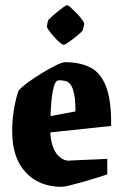

<svg xmlns="http://www.w3.org/2000/svg" viewBox="-20 -710 471 741"><path d="M394 -37Q380 -32 354 -24Q328 -16 300 -8Q272 0 249.5 5.5Q227 11 218 11Q131 11 79 -45Q27 -101 27 -203Q27 -251 35 -294.5Q43 -338 52 -361Q62 -373 86.5 -391Q111 -409 140.5 -427Q170 -445 195 -457.5Q220 -470 231 -470Q289 -470 329 -449.5Q369 -429 389.5 -375.5Q410 -322 409 -224L174 -199Q178 -142 199 -116Q220 -90 245 -90Q246 -90 263.5 -91Q281 -92 306 -93Q331 -94 355 -95Q379 -96 394 -97ZM200 -398Q190 -392 183.5 -357Q177 -322 175 -262L271 -280Q272 -333 262 -363.5Q252 -394 230 -398Q225 -399 215 -400Q205 -401 200 -398ZM165 -630Q165 -632 175 -641.5Q185 -651 198.5 -662Q212 -673 223.5 -681.5Q235 -690 238 -690Q243 -690 254 -680Q265 -670 277.5 -657Q290 -644 298 -632.5Q306 -621 305 -617L300 -595Q299 -591 289 -582Q279 -573 265.5 -562.5Q252 -552 240.5 -544.5Q229 -537 226 -537Q221 -537 210 -546.5Q199 -556 187.5 -569Q176 -582 168 -593.5Q160 -605 161 -608Z"/></svg>

Font: Grenze Gotisch ExtraBold
Style: Regular
Weight: 800
Designer: Renata Polastri
Foundry: Omnibus-Type
Version: Version 1.001